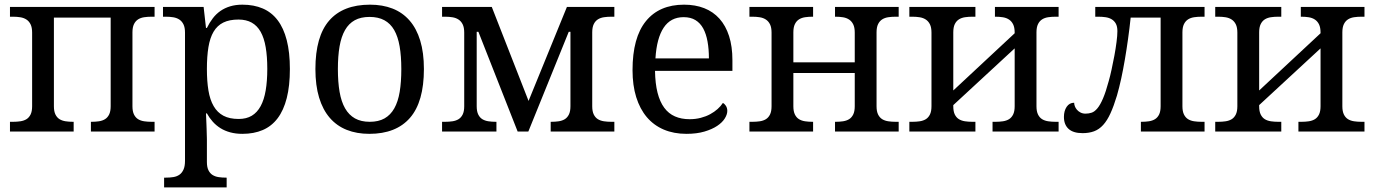

<svg xmlns="http://www.w3.org/2000/svg" viewBox="-20 -566 5913 826"><path d="M645 -536.1V-494.1H631.8Q615.2 -494.1 600.3 -491.9Q585.4 -489.7 574.2 -482.7Q563 -475.6 556.4 -462.2Q549.8 -448.7 549.8 -426.8V-108.9Q549.8 -86.9 556.4 -73.5Q563 -60.1 574.2 -53.2Q585.4 -46.4 600.3 -44.2Q615.2 -42 631.8 -42H645V0H371.1V-42H374Q390.6 -42 405.5 -44.2Q420.4 -46.4 431.6 -53.2Q442.9 -60.1 449.5 -73.5Q456.1 -86.9 456.1 -108.9V-490.2H211.9V-108.9Q211.9 -86.9 218.5 -73.5Q225.1 -60.1 236.3 -53.2Q247.6 -46.4 262.5 -44.2Q277.3 -42 293.9 -42H296.9V0H22.9V-42H36.1Q52.7 -42 67.6 -44.2Q82.5 -46.4 93.8 -53.2Q105 -60.1 111.6 -73.5Q118.2 -86.9 118.2 -108.9V-425.8Q118.2 -447.8 111.6 -461.2Q105 -474.6 93.8 -481.9Q82.5 -489.3 67.6 -491.7Q52.7 -494.1 36.1 -494.1H22.9V-536.1Z M1005.9 -481.9Q966.8 -481.9 940.7 -469Q914.6 -456.1 898.9 -429.7Q883.3 -403.3 876.7 -363.3Q870.1 -323.2 870.1 -269Q870.1 -216.8 876.7 -176.8Q883.3 -136.7 899.2 -109.4Q915 -82 941.2 -68.1Q967.3 -54.2 1006.8 -54.2Q1040 -54.2 1063.2 -68.1Q1086.4 -82 1101.3 -109.4Q1116.2 -136.7 1123 -177Q1129.9 -217.3 1129.9 -270Q1129.9 -323.2 1123 -363Q1116.2 -402.8 1101.3 -429.2Q1086.4 -455.6 1062.7 -468.8Q1039.1 -481.9 1005.9 -481.9ZM1227.1 -269Q1227.1 -196.8 1213.6 -144Q1200.2 -91.3 1174.3 -57.1Q1148.4 -22.9 1110.4 -6.6Q1072.3 9.8 1022.9 9.8Q994.1 9.8 970.7 3.4Q947.3 -2.9 928.5 -14.6Q909.7 -26.4 895.3 -42.5Q880.9 -58.6 870.1 -78.1H866.2Q867.2 -52.2 868.2 -29.8Q868.7 -20.5 868.9 -10.5Q869.1 -0.5 869.4 8.3Q869.6 17.1 869.9 24.2Q870.1 31.2 870.1 35.2V130.9Q870.1 152.8 876.7 166.3Q883.3 179.7 894.5 186.8Q905.8 193.8 920.7 196Q935.5 198.2 952.1 198.2H955.1V240.2H686V198.2H693.8Q710.9 198.2 725.8 195.8Q740.7 193.4 751.7 185.8Q762.7 178.2 769.3 163.8Q775.9 149.4 775.9 126V-425.8Q775.9 -447.8 769.3 -461.2Q762.7 -474.6 751.5 -481.9Q740.2 -489.3 725.3 -491.7Q710.4 -494.1 693.8 -494.1H681.2V-536.1H856L866.2 -445.8H870.1Q881.3 -468.8 895.5 -487.3Q909.7 -505.9 928.2 -518.8Q946.8 -531.7 970.2 -538.8Q993.7 -545.9 1022.9 -545.9Q1072.3 -545.9 1110.4 -529.5Q1148.4 -513.2 1174.3 -479.2Q1200.2 -445.3 1213.6 -393.1Q1227.1 -340.8 1227.1 -269Z M1803.7 -269Q1803.7 -127.9 1743.9 -59.1Q1684.1 9.8 1568.8 9.8Q1514.6 9.8 1471.7 -7.3Q1428.7 -24.4 1398.7 -59.1Q1368.7 -93.8 1352.8 -146.2Q1336.9 -198.7 1336.9 -269Q1336.9 -409.2 1396.2 -477.5Q1455.6 -545.9 1571.8 -545.9Q1626 -545.9 1668.9 -529.1Q1711.9 -512.2 1741.9 -477.8Q1772 -443.4 1787.8 -391.4Q1803.7 -339.4 1803.7 -269ZM1433.6 -269Q1433.6 -213.4 1440.9 -170.9Q1448.2 -128.4 1464.6 -99.9Q1481 -71.3 1507.1 -56.6Q1533.2 -42 1570.8 -42Q1608.4 -42 1634.3 -56.6Q1660.2 -71.3 1676.3 -99.9Q1692.4 -128.4 1699.5 -170.9Q1706.5 -213.4 1706.5 -269Q1706.5 -324.7 1699.2 -366.7Q1691.9 -408.7 1675.8 -436.8Q1659.7 -464.8 1633.5 -479Q1607.4 -493.2 1569.8 -493.2Q1532.2 -493.2 1506.3 -479Q1480.5 -464.8 1464.4 -436.8Q1448.2 -408.7 1440.9 -366.7Q1433.6 -324.7 1433.6 -269Z M2623 0H2349.1V-42H2352.1Q2368.7 -42 2383.5 -44.2Q2398.4 -46.4 2409.7 -53.2Q2420.9 -60.1 2427.5 -73.5Q2434.1 -86.9 2434.1 -108.9V-429.2H2426.8L2252.9 0H2207L2038.1 -429.2H2030.8V-108.9Q2030.8 -86.9 2037.4 -73.5Q2043.9 -60.1 2055.2 -53.2Q2066.4 -46.4 2081.3 -44.2Q2096.2 -42 2112.8 -42H2115.7V0H1881.8V-42H1895Q1911.6 -42 1926.5 -44.2Q1941.4 -46.4 1952.6 -53.2Q1963.9 -60.1 1970.5 -73.5Q1977.1 -86.9 1977.1 -108.9V-425.8Q1977.1 -447.8 1970.5 -461.2Q1963.9 -474.6 1952.6 -481.9Q1941.4 -489.3 1926.5 -491.7Q1911.6 -494.1 1895 -494.1H1881.8V-536.1H2095.7L2253.9 -131.8L2418.9 -536.1H2623V-494.1H2609.9Q2593.3 -494.1 2578.4 -491.9Q2563.5 -489.7 2552.2 -482.7Q2541 -475.6 2534.4 -462.2Q2527.8 -448.7 2527.8 -426.8V-108.9Q2527.8 -86.9 2534.4 -73.5Q2541 -60.1 2552.2 -53.2Q2563.5 -46.4 2578.4 -44.2Q2593.3 -42 2609.9 -42H2623Z M2920.9 -492.2Q2865.2 -492.2 2835.2 -447Q2805.2 -401.9 2799.8 -314.9H3029.8Q3029.8 -354.5 3023.9 -387.2Q3018.1 -419.9 3005.4 -443.4Q2992.7 -466.8 2971.9 -479.5Q2951.2 -492.2 2920.9 -492.2ZM2933.1 9.8Q2878.9 9.8 2835.7 -8.5Q2792.5 -26.9 2762.7 -62Q2732.9 -97.2 2717 -148.2Q2701.2 -199.2 2701.2 -264.2Q2701.2 -404.3 2758.8 -475.1Q2816.4 -545.9 2922.9 -545.9Q2971.2 -545.9 3009.8 -530.8Q3048.3 -515.6 3075.2 -485.6Q3102.1 -455.6 3116.5 -410.9Q3130.9 -366.2 3130.9 -307.1V-261.2H2797.9Q2798.8 -206.5 2808.8 -167.2Q2818.8 -127.9 2837.6 -102.5Q2856.4 -77.1 2883.8 -65.2Q2911.1 -53.2 2946.8 -53.2Q2972.7 -53.2 2994.9 -59.1Q3017.1 -64.9 3035.2 -74.7Q3053.2 -84.5 3067.1 -96.9Q3081.1 -109.4 3089.8 -123Q3096.7 -120.1 3102.8 -110.8Q3108.9 -101.6 3108.9 -88.9Q3108.9 -73.7 3098.1 -56.4Q3087.4 -39.1 3065.4 -24.4Q3043.5 -9.8 3010.5 0Q2977.5 9.8 2933.1 9.8Z M3846.2 -536.1V-494.1H3833Q3816.4 -494.1 3801.5 -491.9Q3786.6 -489.7 3775.4 -482.7Q3764.2 -475.6 3757.6 -462.2Q3751 -448.7 3751 -426.8V-108.9Q3751 -86.9 3757.6 -73.5Q3764.2 -60.1 3775.4 -53.2Q3786.6 -46.4 3801.5 -44.2Q3816.4 -42 3833 -42H3846.2V0H3572.3V-42H3575.2Q3591.8 -42 3606.7 -44.2Q3621.6 -46.4 3632.8 -53.2Q3644 -60.1 3650.6 -73.5Q3657.2 -86.9 3657.2 -108.9V-252H3393.1V-108.9Q3393.1 -86.9 3399.7 -73.5Q3406.2 -60.1 3417.5 -53.2Q3428.7 -46.4 3443.6 -44.2Q3458.5 -42 3475.1 -42H3478V0H3204.1V-42H3217.3Q3233.9 -42 3248.8 -44.2Q3263.7 -46.4 3274.9 -53.2Q3286.1 -60.1 3292.7 -73.5Q3299.3 -86.9 3299.3 -108.9V-425.8Q3299.3 -447.8 3292.7 -461.2Q3286.1 -474.6 3274.9 -481.9Q3263.7 -489.3 3248.8 -491.7Q3233.9 -494.1 3217.3 -494.1H3204.1V-536.1H3478V-494.1H3475.1Q3458.5 -494.1 3443.6 -491.9Q3428.7 -489.7 3417.5 -482.7Q3406.2 -475.6 3399.7 -462.2Q3393.1 -448.7 3393.1 -426.8V-297.9H3657.2V-425.8Q3657.2 -447.8 3650.6 -461.2Q3644 -474.6 3632.8 -481.9Q3621.6 -489.3 3606.7 -491.7Q3591.8 -494.1 3575.2 -494.1H3572.3V-536.1Z M4534.2 -536.1V-494.1H4521Q4504.4 -494.1 4489.5 -491.9Q4474.6 -489.7 4463.4 -482.7Q4452.1 -475.6 4445.6 -462.2Q4439 -448.7 4439 -426.8V-108.9Q4439 -86.9 4445.6 -73.5Q4452.1 -60.1 4463.4 -53.2Q4474.6 -46.4 4489.5 -44.2Q4504.4 -42 4521 -42H4534.2V0H4250V-42H4263.2Q4279.8 -42 4294.7 -44.2Q4309.6 -46.4 4320.8 -53.2Q4332 -60.1 4338.6 -73.5Q4345.2 -86.9 4345.2 -108.9V-357.9L4081.1 -113.8V-108.9Q4081.1 -86.9 4087.6 -73.5Q4094.2 -60.1 4105.5 -53.2Q4116.7 -46.4 4131.6 -44.2Q4146.5 -42 4163.1 -42H4176.3V0H3892.1V-42H3905.3Q3921.9 -42 3936.8 -44.2Q3951.7 -46.4 3962.9 -53.2Q3974.1 -60.1 3980.7 -73.5Q3987.3 -86.9 3987.3 -108.9V-425.8Q3987.3 -447.8 3980.7 -461.2Q3974.1 -474.6 3962.9 -481.9Q3951.7 -489.3 3936.8 -491.7Q3921.9 -494.1 3905.3 -494.1H3892.1V-536.1H4176.3V-494.1H4163.1Q4146.5 -494.1 4131.6 -491.9Q4116.7 -489.7 4105.5 -482.7Q4094.2 -475.6 4087.6 -462.2Q4081.1 -448.7 4081.1 -426.8V-176.8L4345.2 -422.9V-425.8Q4345.2 -447.8 4338.6 -461.2Q4332 -474.6 4320.8 -481.9Q4309.6 -489.3 4294.7 -491.7Q4279.8 -494.1 4263.2 -494.1H4260.3V-536.1Z M4787.1 -432.1Q4787.1 -452.1 4780.5 -464.1Q4773.9 -476.1 4762.7 -482.9Q4751.5 -489.7 4736.6 -491.9Q4721.7 -494.1 4705.1 -494.1H4691.9V-536.1H5162.1V-494.1H5148.9Q5132.3 -494.1 5117.4 -491.9Q5102.5 -489.7 5091.3 -482.7Q5080.1 -475.6 5073.5 -462.2Q5066.9 -448.7 5066.9 -426.8V-108.9Q5066.9 -86.9 5073.5 -73.5Q5080.1 -60.1 5091.3 -53.2Q5102.5 -46.4 5117.4 -44.2Q5132.3 -42 5148.9 -42H5162.1V0H4888.2V-42H4891.1Q4907.7 -42 4922.6 -44.2Q4937.5 -46.4 4948.7 -53.2Q4960 -60.1 4966.6 -73.5Q4973.1 -86.9 4973.1 -108.9V-490.2H4844.2Q4839.4 -444.3 4833 -398.7Q4826.7 -353 4819.3 -310.1Q4812 -267.1 4803.5 -227.8Q4794.9 -188.5 4785.2 -154.8Q4771.5 -109.4 4757.3 -78.4Q4743.2 -47.4 4725.8 -28.3Q4708.5 -9.3 4686.8 -1.2Q4665 6.8 4637.2 6.8Q4597.2 6.8 4577.1 -11.5Q4557.1 -29.8 4557.1 -63Q4557.1 -88.9 4568.8 -106.4Q4580.6 -124 4601.1 -124Q4601.1 -117.2 4604 -109.1Q4606.9 -101.1 4613 -94Q4619.1 -86.9 4628.4 -82Q4637.7 -77.1 4649.9 -77.1Q4664.1 -77.1 4676.5 -81.3Q4689 -85.4 4701.2 -100.1Q4713.4 -114.7 4725.3 -142.6Q4737.3 -170.4 4750 -217.8Q4755.9 -238.3 4762.2 -267.3Q4768.6 -296.4 4774.2 -326.7Q4779.8 -356.9 4783.4 -385Q4787.1 -413.1 4787.1 -432.1Z M5850.1 -536.1V-494.1H5836.9Q5820.3 -494.1 5805.4 -491.9Q5790.5 -489.7 5779.3 -482.7Q5768.1 -475.6 5761.5 -462.2Q5754.9 -448.7 5754.9 -426.8V-108.9Q5754.9 -86.9 5761.5 -73.5Q5768.1 -60.1 5779.3 -53.2Q5790.5 -46.4 5805.4 -44.2Q5820.3 -42 5836.9 -42H5850.1V0H5565.9V-42H5579.1Q5595.7 -42 5610.6 -44.2Q5625.5 -46.4 5636.7 -53.2Q5647.9 -60.1 5654.5 -73.5Q5661.1 -86.9 5661.1 -108.9V-357.9L5397 -113.8V-108.9Q5397 -86.9 5403.6 -73.5Q5410.2 -60.1 5421.4 -53.2Q5432.6 -46.4 5447.5 -44.2Q5462.4 -42 5479 -42H5492.2V0H5208V-42H5221.2Q5237.8 -42 5252.7 -44.2Q5267.6 -46.4 5278.8 -53.2Q5290 -60.1 5296.6 -73.5Q5303.2 -86.9 5303.2 -108.9V-425.8Q5303.2 -447.8 5296.6 -461.2Q5290 -474.6 5278.8 -481.9Q5267.6 -489.3 5252.7 -491.7Q5237.8 -494.1 5221.2 -494.1H5208V-536.1H5492.2V-494.1H5479Q5462.4 -494.1 5447.5 -491.9Q5432.6 -489.7 5421.4 -482.7Q5410.2 -475.6 5403.6 -462.2Q5397 -448.7 5397 -426.8V-176.8L5661.1 -422.9V-425.8Q5661.1 -447.8 5654.5 -461.2Q5647.9 -474.6 5636.7 -481.9Q5625.5 -489.3 5610.6 -491.7Q5595.7 -494.1 5579.1 -494.1H5576.2V-536.1Z"/></svg>

Font: Droid-TTFautohint Serif
Style: Regular
Weight: 400
Foundry: Ascender Corporation
Version: Version 1.00; ttfautohint (v1.00rc1.4-1a1c-dirty) -l 8 -r 50